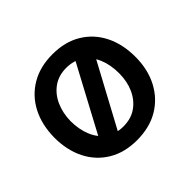

<svg xmlns="http://www.w3.org/2000/svg" viewBox="-127 -649 813 813"><g transform="rotate(-45 279.5 -242.5)"><path d="M270 13Q196 13 142 -19.5Q88 -52 59 -109.5Q30 -167 30 -243Q31 -319 60.5 -376Q90 -433 144.5 -465.5Q199 -498 274 -498Q349 -498 403 -465.5Q457 -433 486 -375.5Q515 -318 515 -242Q515 -167 485 -109.5Q455 -52 400.5 -19.5Q346 13 270 13ZM271 -69Q317 -69 349.5 -92Q382 -115 399.5 -154Q417 -193 417 -241Q417 -292 400.5 -331.5Q384 -371 352 -393.5Q320 -416 274 -416Q229 -416 196.5 -393Q164 -370 146.5 -331Q129 -292 128 -244Q128 -194 144.5 -154Q161 -114 193 -91.5Q225 -69 271 -69ZM219 -34 144 -74 343 -446 415 -398Z"/></g></svg>

Font: Catamaran Thin Medium
Style: Regular
Weight: 500
Version: Version 2.000